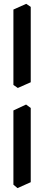

<svg xmlns="http://www.w3.org/2000/svg" viewBox="-20 -757 227 985"><path d="M71.3 -305.7 48.8 -321.3V-708L114.7 -737.3L137.7 -721.7V-335ZM69.8 208 48.8 190.4V-190.4L113.8 -220.7L137.7 -203.1V177.7Z"/></svg>

Font: Kelvinch
Style: Bold
Weight: 700
Designer: Paul James Miller
Foundry: High-Logic / Made with FontCreator
Version: Version 3.501;March 28, 2021;FontCreator 13.0.0.2683 64-bit